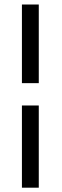

<svg xmlns="http://www.w3.org/2000/svg" viewBox="-20 -724 280 868"><path d="M79.1 124.5H155.3V-247.1H79.1ZM155.3 -348.1V-703.6H79.1V-348.1Z"/></svg>

Font: Shabnam FD Light
Style: Regular
Weight: 300
Foundry: DejaVu fonts team - Redesigned by Saber Rastikerdar - Based on Vazir font
Version: Version 5.00;October 20, 2019;FontCreator 12.0.0.2547 64-bit